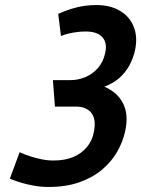

<svg xmlns="http://www.w3.org/2000/svg" viewBox="-20 -730 560 762"><path d="M190 -412 198 -307H280Q304 -307 320 -299.5Q336 -292 345 -278.5Q354 -265 355.5 -246Q357 -227 352 -204Q346 -172 325 -146.5Q304 -121 271 -107Q238 -93 193 -93Q168 -93 144 -98Q120 -103 100.5 -109.5Q81 -116 69.5 -121Q58 -126 58 -126L19 -21Q19 -21 31.5 -16Q44 -11 65.5 -4.5Q87 2 115 7Q143 12 173 12Q243 12 296 -7Q349 -26 386 -57.5Q423 -89 445.5 -128.5Q468 -168 477 -210Q491 -275 468.5 -319.5Q446 -364 394 -386Q429 -399 453.5 -420.5Q478 -442 493.5 -470.5Q509 -499 516 -531Q527 -584 510.5 -624.5Q494 -665 455.5 -687.5Q417 -710 362 -710Q338 -710 313.5 -706.5Q289 -703 263.5 -695Q238 -687 211 -675L222 -587Q236 -593 253 -597Q270 -601 287.5 -603Q305 -605 320 -605Q344 -605 360.5 -599Q377 -593 387 -581.5Q397 -570 399.5 -554Q402 -538 397 -518Q390 -485 369.5 -461Q349 -437 320 -424.5Q291 -412 259 -412Z"/></svg>

Font: Advent Pro
Style: Bold Italic
Weight: 700
Italic angle: -12°
Designer: VivaRado, Andreas Kalpakidis
Foundry: VivaRado, Andreas Kalpakidis
Version: Version 3.000